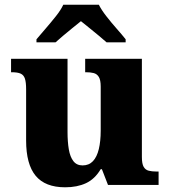

<svg xmlns="http://www.w3.org/2000/svg" viewBox="-20 -786 720 816"><path d="M257 10Q172 10 131.5 -39Q91 -88 91 -189V-407Q91 -436 86 -451.5Q81 -467 68 -473Q55 -479 30 -479H27V-536H267V-226Q267 -183 272.5 -151Q278 -119 292 -101Q306 -83 331 -83Q358 -83 375 -101Q392 -119 400 -152.5Q408 -186 408 -231V-418Q408 -446 400 -459Q392 -472 378 -475.5Q364 -479 346 -479H342V-536H583V-119Q583 -90 590.5 -77Q598 -64 612 -60.5Q626 -57 644 -57H654V0H439L413 -67H408Q383 -25 345.5 -7.5Q308 10 257 10ZM135 -619Q151 -638 173.5 -664Q196 -690 217.5 -717Q239 -744 249 -766H400Q411 -744 432 -717Q453 -690 476 -664Q499 -638 514 -619V-606H433Q421 -617 401 -633.5Q381 -650 360 -667Q339 -684 324 -696Q309 -684 288 -667Q267 -650 247.5 -633.5Q228 -617 216 -606H135Z"/></svg>

Font: Noto Serif Armenian ExtraBold
Style: Regular
Weight: 800
Version: Version 2.007